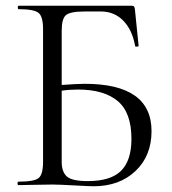

<svg xmlns="http://www.w3.org/2000/svg" viewBox="-20 -645 598 669"><path d="M275 -353Q508 -353 508 -188Q508 -102 452 -49Q396 4 306 4Q291 4 238 1Q185 -2 162 -2Q138 -2 98.5 -1Q59 0 44 0Q41 0 41 -6Q41 -12 44 -12Q99 -12 114.5 -24.5Q130 -37 130 -81V-544Q130 -587 114.5 -600Q99 -613 45 -613Q42 -613 42 -619Q42 -625 45 -625H438Q445 -625 447 -622.5Q449 -620 450 -613L463 -485Q463 -483 457.5 -482.5Q452 -482 451 -484Q441 -541 409.5 -573Q378 -605 332 -605H275Q225 -605 210 -592.5Q195 -580 195 -538V-349Q251 -353 275 -353ZM286 -14Q366 -14 402 -50Q438 -86 438 -161Q438 -253 390 -293Q342 -333 252 -333Q222 -333 195 -329V-81Q195 -46 213 -30Q231 -14 286 -14Z"/></svg>

Font: Cormorant SC
Style: Regular
Weight: 400
Designer: Christian Thalmann (Catharsis Fonts)
Version: Version 1.000;PS 002.000;hotconv 1.0.88;makeotf.lib2.5.64775